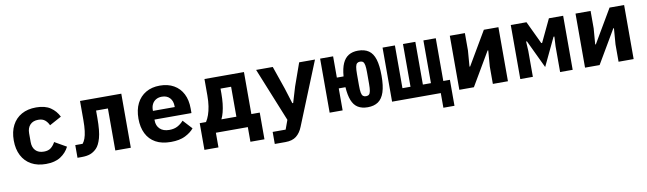

<svg xmlns="http://www.w3.org/2000/svg" viewBox="-41 -1067 6082 1805"><g transform="rotate(-10 3000.0 -164.0)"><path d="M321 12Q240 12 181.5 -20.5Q123 -53 91.5 -114Q60 -175 60 -258Q60 -342 91.5 -402.5Q123 -463 181 -495.5Q239 -528 320 -528Q405 -528 456.5 -493Q508 -458 535 -402L421 -340Q408 -370 384.5 -390Q361 -410 320 -410Q270 -410 242 -380.5Q214 -351 214 -300V-216Q214 -165 242 -135.5Q270 -106 322 -106Q365 -106 390 -126.5Q415 -147 431 -178L543 -114Q515 -58 461 -23Q407 12 321 12Z M622 -115H692Q707 -133 717 -160.5Q727 -188 732.5 -230.5Q738 -273 738 -335V-516H1132V0H984V-401H871V-331Q871 -205 852.5 -140Q834 -75 805 -46Q777 -18 744 -6Q711 6 663 6H622Z M1514 12Q1427 12 1368.5 -20.5Q1310 -53 1280 -113.5Q1250 -174 1250 -256Q1250 -341 1280.5 -401.5Q1311 -462 1367.5 -495Q1424 -528 1501 -528Q1578 -528 1634 -496Q1690 -464 1720 -405.5Q1750 -347 1750 -266V-222H1397V-213Q1397 -164 1428.5 -133Q1460 -102 1519 -102Q1565 -102 1598 -120Q1631 -138 1655 -166L1735 -79Q1705 -42 1651 -15Q1597 12 1514 12ZM1502 -422Q1470 -422 1446.5 -408.5Q1423 -395 1410 -370.5Q1397 -346 1397 -313V-305H1605V-313Q1605 -363 1577.5 -392.5Q1550 -422 1502 -422Z M1810 -115H1870Q1887 -141 1899.5 -176.5Q1912 -212 1919 -257.5Q1926 -303 1926 -358V-516H2303V-115H2383V140H2249V0H1944V140H1810ZM2160 -115V-401H2059V-354Q2059 -302 2054 -257.5Q2049 -213 2039.5 -177Q2030 -141 2017 -115Z M2471 200V85H2595L2627 -3L2419 -516H2578L2653 -299L2700 -149H2708L2753 -299L2830 -516H2981L2738 83Q2716 139 2677.5 169.5Q2639 200 2573 200Z M3393 12Q3337 12 3299.5 -11Q3262 -34 3242.5 -83.5Q3223 -133 3218 -210H3154V0H3030V-516H3154V-313H3218Q3224 -389 3245 -436Q3266 -483 3303 -505.5Q3340 -528 3393 -528Q3455 -528 3494.5 -501Q3534 -474 3552.5 -414.5Q3571 -355 3571 -258Q3571 -161 3551.5 -101.5Q3532 -42 3492.5 -15Q3453 12 3393 12ZM3394 -93Q3412 -93 3422.5 -102Q3433 -111 3437.5 -135Q3442 -159 3442 -204V-312Q3442 -357 3437.5 -381Q3433 -405 3422.5 -414Q3412 -423 3394 -423Q3377 -423 3366 -414Q3355 -405 3350.5 -381Q3346 -357 3346 -312V-204Q3346 -159 3350.5 -135Q3355 -111 3366 -102Q3377 -93 3394 -93Z M4091 0H3626V-516H3744V-108H3821V-516H3939V-108H4016V-516H4134V-108H4197V140H4091Z M4268 0V-516H4412V-350L4400 -198H4406L4436 -249L4593 -516H4732V0H4588V-166L4600 -318H4594L4591 -313L4407 0Z M4850 0V-516H5000L5103 -299H5111L5214 -516H5350V0H5230V-247L5235 -338H5227L5100 -71L4973 -338H4965L4970 -247V0Z M5468 0V-516H5612V-350L5600 -198H5606L5636 -249L5793 -516H5932V0H5788V-166L5800 -318H5794L5791 -313L5607 0Z"/></g></svg>

Font: Lilex
Style: Regular
Weight: 400
Monospace: yes
Designer: Mike Abbink, Paul van der Laan, Pieter van Rosmalen, Mikhael Khrustik
Foundry: Mikhael Khrustik
Version: Version 2.510